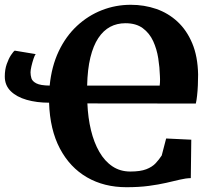

<svg xmlns="http://www.w3.org/2000/svg" viewBox="-20 -771 898 802"><path d="M779 -187.5 777 -27Q756 -26.5 730.8 -20.5Q705.5 -14.5 674 -7.2Q642.5 0 601.5 5.5Q560.5 11 508 11Q415 11 343.5 -30.2Q272 -71.5 230.2 -150.5Q188.5 -229.5 185 -342Q133.5 -342 91.5 -354Q49.5 -366 24.8 -390.2Q0 -414.5 0 -451.5Q0 -480 8 -503Q16 -526 26 -541Q36 -556 41.5 -559.5L129 -545Q125 -540.5 120 -525.5Q115 -510.5 111.2 -494Q107.5 -477.5 107.5 -469Q107.5 -456.5 111.2 -444Q115 -431.5 131.8 -422.8Q148.5 -414 187.5 -413.5Q195.5 -494 225.2 -556.8Q255 -619.5 301.5 -662.8Q348 -706 405.5 -728.5Q463 -751 526 -751Q582.5 -751 632.5 -733.8Q682.5 -716.5 721.2 -680.8Q760 -645 783 -590.2Q806 -535.5 807.5 -460Q807.5 -438 806.5 -414.8Q805.5 -391.5 803.2 -371.2Q801 -351 798 -338.5L345 -339Q347.5 -279 360 -227.2Q372.5 -175.5 395 -136.5Q417.5 -97.5 449.8 -76Q482 -54.5 524.5 -54.5Q566 -54.5 590.8 -64Q615.5 -73.5 630 -89Q644.5 -104.5 655.5 -121.5L674 -192.5ZM344 -413.5H647Q648 -420 648.2 -426.5Q648.5 -433 648.5 -440Q648.5 -447 648 -453.5Q647 -489 641 -527.5Q635 -566 619.8 -599.2Q604.5 -632.5 576.5 -653.2Q548.5 -674 504 -674Q468.5 -674 440 -658.8Q411.5 -643.5 390.5 -611.8Q369.5 -580 357.5 -530.8Q345.5 -481.5 344 -413.5Z"/></svg>

Font: Merriweather ExtraBold
Style: Regular
Weight: 800
Version: Version 2.100